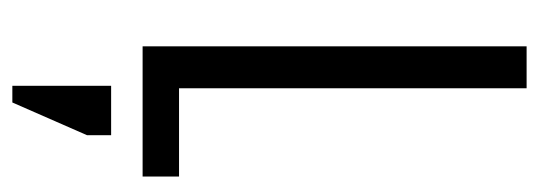

<svg xmlns="http://www.w3.org/2000/svg" viewBox="-301 -361 873 311"><g transform="rotate(90 135.5 -205.5)"><path d="M55 -622H123V0H55ZM96 0V-59H266V0ZM119 51H199V90L146 211H119Z"/></g></svg>

Font: Teko Variable Light
Style: Regular
Weight: 300
Designer: Manushi Parikh, Jonny Pinhorn
Foundry: Indian Type Foundry
Version: Version 3.000